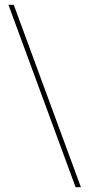

<svg xmlns="http://www.w3.org/2000/svg" viewBox="-20 -756 367 795"><path d="M315 19Q245 -171 176 -358.5Q107 -546 37 -736H15Q85 -546 154 -358.5Q223 -171 293 19Z"/></svg>

Font: Josefin Slab ExtraLight
Style: Regular
Weight: 250
Designer: Santiago Orozco
Foundry: Typemade
Version: Version 2.000